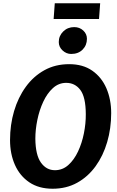

<svg xmlns="http://www.w3.org/2000/svg" viewBox="-20 -1148 718 1176"><path d="M302.5 8Q218 8 159.8 -31.2Q101.5 -70.5 71.5 -138Q41.5 -205.5 41.5 -290Q41.5 -383.5 66.2 -467.5Q91 -551.5 138 -616.2Q185 -681 252 -718Q319 -755 403.5 -755Q488 -755 545.2 -715Q602.5 -675 631.8 -607Q661 -539 661 -455Q661 -361.5 636.5 -277.8Q612 -194 565.5 -129.8Q519 -65.5 452.8 -28.8Q386.5 8 302.5 8ZM316.5 -105.5Q363 -105.5 398.5 -137.2Q434 -169 458 -220.2Q482 -271.5 494 -331.8Q506 -392 505.5 -449Q505 -553.5 472.2 -597Q439.5 -640.5 385.5 -640.5Q339.5 -640.5 304.2 -608.5Q269 -576.5 245 -525Q221 -473.5 208.8 -413.8Q196.5 -354 196.5 -298.5Q197.5 -198.5 230.8 -152Q264 -105.5 316.5 -105.5ZM416 -817.5Q386.5 -817.5 363.2 -839Q340 -860.5 340 -890.5Q340 -928.5 367.2 -955.2Q394.5 -982 434.5 -982Q467.5 -982 490 -961Q512.5 -940 512.5 -910.5Q512.5 -871 486 -844.2Q459.5 -817.5 416 -817.5ZM308.5 -1031.5 315.5 -1128H593.5L586.5 -1031.5Z"/></svg>

Font: Merriweather Sans Italic
Style: Bold
Weight: 700
Italic angle: -7.5°
Designer: Eben Sorkin
Foundry: Eben Sorkin
Version: Version 1.008; ttfautohint (v1.7.19-72a1) -l 8 -r 50 -G 200 